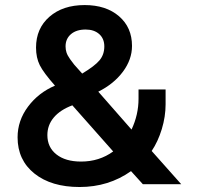

<svg xmlns="http://www.w3.org/2000/svg" viewBox="-20 -731 781 762"><path d="M295.9 11.2Q183.6 11.2 116.7 -42.2Q49.8 -95.7 49.8 -186Q49.8 -252.4 91.3 -307.9Q132.8 -363.3 198.2 -391.1Q152.8 -442.4 137.9 -472.2Q123 -502 123 -542Q123 -618.2 176.3 -664.6Q229.5 -710.9 315.9 -710.9Q400.9 -710.9 452.4 -666.5Q503.9 -622.1 503.9 -548.8Q503.9 -494.6 467.5 -446Q431.2 -397.5 370.1 -367.2L502 -216.8Q529.8 -275.9 529.8 -338.9V-376H637.2V-316.9Q637.2 -268.1 622.1 -218.5Q606.9 -168.9 582 -131.8L699.2 0H546.9L500 -51.8Q411.1 11.2 295.9 11.2ZM306.2 -439Q356.4 -469.2 375.2 -491.9Q394 -514.6 394 -546.9Q394 -577.6 373.8 -595.7Q353.5 -613.8 319.8 -613.8Q283.2 -613.8 261.7 -595.5Q240.2 -577.1 240.2 -546.9Q240.2 -534.2 243.9 -522.7Q247.6 -511.2 258.1 -496.3Q268.6 -481.4 274.4 -474.6Q280.3 -467.8 298.3 -447.8Q303.7 -441.9 306.2 -439ZM429.2 -129.9 267.1 -313Q218.8 -294.9 193.4 -264.6Q168 -234.4 168 -194.8Q168 -146.5 203.9 -118.2Q239.7 -89.8 301.8 -89.8Q374 -89.8 429.2 -129.9Z"/></svg>

Font: Fixel Text SemiBold
Style: Regular
Weight: 600
Width: 4
Designer: AlfaBravo + MacPaw
Foundry: Kyrylo Tkachov, Marchela Mozhyna, Serhii Makarenko, Maria Weinstein, Zakhar Kryvoshyya
Version: Version 1.211